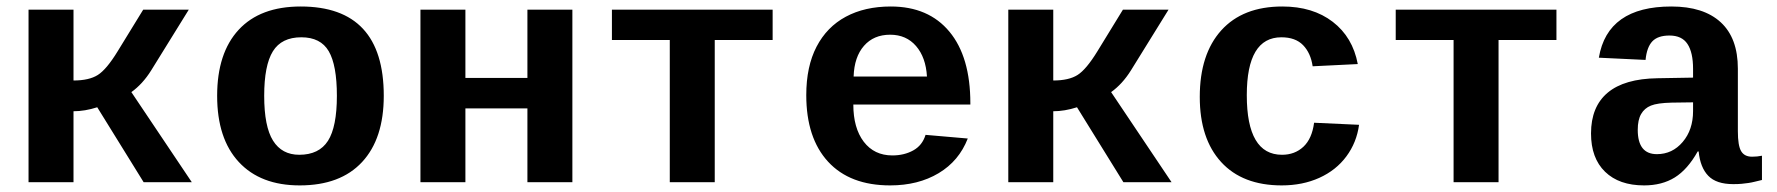

<svg xmlns="http://www.w3.org/2000/svg" viewBox="-20 -558 5441 588"><path d="M67.4 -528.3H205.1V-311.5Q252.9 -311.5 279.5 -328.4Q306.2 -345.2 340.3 -400.9L418.5 -528.3H558.1L442.9 -342.3Q417 -300.8 382.3 -275.9L567.4 0H419.9L277.8 -229.5Q239.7 -217.3 205.1 -217.3V0H67.4Z M1155.3 -264.6Q1155.3 -133.3 1088.9 -61.8Q1022.5 9.8 897.9 9.8Q777.8 9.8 711.4 -61.8Q645 -133.3 645 -264.6Q645 -395.5 710.9 -466.8Q776.9 -538.1 900.9 -538.1Q1155.3 -538.1 1155.3 -264.6ZM1011.7 -264.6Q1011.7 -358.4 986.8 -401.1Q961.9 -443.8 902.8 -443.8Q842.3 -443.8 815.7 -400.9Q789.1 -357.9 789.1 -264.6Q789.1 -170.4 816.2 -127.2Q843.3 -84 896.5 -84Q957 -84 984.4 -126.7Q1011.7 -169.4 1011.7 -264.6Z M1732.9 -528.3V0H1595.2V-226.1H1405.3V0H1267.6V-528.3H1405.3V-319.3H1595.2V-528.3Z M1854 -528.3H2346.2V-435.5H2168.9V0H2031.2V-435.5H1854Z M2706.1 9.8Q2583 9.8 2516.1 -62.7Q2449.2 -135.3 2449.2 -266.6Q2449.2 -354.5 2480.7 -415Q2512.2 -475.6 2570.3 -506.8Q2628.4 -538.1 2708 -538.1Q2823.7 -538.1 2887.7 -460.9Q2951.7 -383.8 2951.7 -241.7V-237.8H2593.3Q2593.3 -166 2625.2 -124Q2657.2 -82 2712.9 -82Q2749 -82 2776.9 -97.4Q2804.7 -112.8 2814.5 -145L2943.8 -133.8Q2917 -64.9 2854.5 -27.6Q2792 9.8 2706.1 9.8ZM2706.1 -451.7Q2655.8 -451.7 2626 -417.7Q2596.2 -383.8 2594.2 -323.7H2818.8Q2815.4 -382.3 2785.4 -417Q2755.4 -451.7 2706.1 -451.7Z M3067.9 -528.3H3205.6V-311.5Q3253.4 -311.5 3280 -328.4Q3306.6 -345.2 3340.8 -400.9L3418.9 -528.3H3558.6L3443.4 -342.3Q3417.5 -300.8 3382.8 -275.9L3567.9 0H3420.4L3278.3 -229.5Q3240.2 -217.3 3205.6 -217.3V0H3067.9Z M3905.3 9.8Q3785.2 9.8 3719.7 -61.8Q3654.3 -133.3 3654.3 -261.2Q3654.3 -392.1 3720.2 -465.1Q3786.1 -538.1 3907.2 -538.1Q4000.5 -538.1 4061.5 -491.2Q4122.6 -444.3 4138.2 -361.8L4000 -355Q3994.1 -395.5 3970.7 -419.7Q3947.3 -443.8 3904.3 -443.8Q3798.3 -443.8 3798.3 -266.6Q3798.3 -84 3906.2 -84Q3945.3 -84 3971.7 -108.6Q3998 -133.3 4004.4 -182.1L4142.1 -175.8Q4134.8 -121.6 4103.3 -79.1Q4071.8 -36.6 4020.5 -13.4Q3969.2 9.8 3905.3 9.8Z M4254.4 -528.3H4746.6V-435.5H4569.3V0H4431.6V-435.5H4254.4Z M5015.1 9.8Q4938.5 9.8 4895.5 -32Q4852.5 -73.7 4852.5 -149.4Q4852.5 -231.4 4903.6 -274.2Q4954.6 -316.9 5056.2 -318.4L5165 -320.3V-347.2Q5165 -397.5 5147.9 -423.3Q5130.9 -449.2 5092.8 -449.2Q5057.1 -449.2 5040.3 -431.4Q5023.4 -413.6 5019.5 -374.5L4876.5 -381.3Q4902.8 -538.1 5098.6 -538.1Q5197.3 -538.1 5249.8 -489.7Q5302.2 -441.4 5302.2 -347.7V-156.2Q5302.2 -111.8 5312.3 -95Q5322.3 -78.1 5345.7 -78.1Q5361.3 -78.1 5376 -81.1V-6.8Q5363.8 -3.9 5354 -1.5Q5344.2 1 5334.5 2.4Q5324.7 3.9 5313.7 4.9Q5302.7 5.9 5288.1 5.9Q5236.3 5.9 5211.7 -19.5Q5187 -44.9 5182.1 -94.2H5179.2Q5148.4 -39.1 5109.1 -14.6Q5069.8 9.8 5015.1 9.8ZM5165 -244.6 5099.6 -243.7Q5055.7 -242.7 5035.9 -234.6Q5016.1 -226.6 5005.9 -208.7Q4995.6 -190.9 4995.6 -160.2Q4995.6 -85.9 5054.2 -85.9Q5101.6 -85.9 5133.3 -123.3Q5165 -160.6 5165 -217.8Z"/></svg>

Font: Liberation Mono
Style: Bold
Weight: 700
Monospace: yes
Designer: Steve Matteson
Foundry: Ascender Corporation
Version: Version 2.1.5